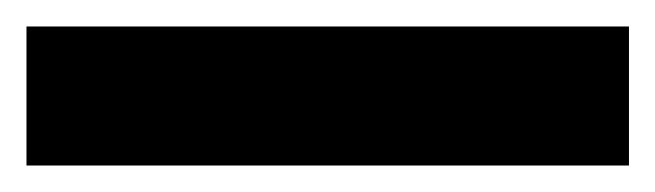

<svg xmlns="http://www.w3.org/2000/svg" viewBox="-20 0 495 145"><path d="M0 20H455V125H0Z"/></svg>

Font: Roundo
Style: Bold
Weight: 700
Designer: Namrata Goyal (Gurmukhi), Shiva Nallaperumal (Latin)
Foundry: Indian Type Foundry
Version: Version 1.000;PS 1.0;hotconv 1.0.88;makeotf.lib2.5.647800